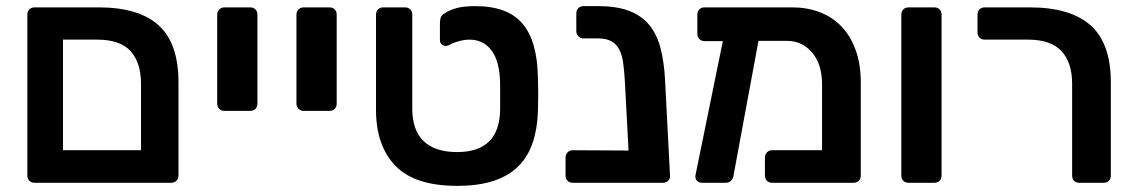

<svg xmlns="http://www.w3.org/2000/svg" viewBox="-20 -595 3699 625"><path d="M93 0Q82 0 75.5 -6.5Q69 -13 69 -24V-547Q69 -558 75.5 -564.5Q82 -571 93 -571H301Q432 -571 496.5 -512.5Q561 -454 561 -327V-24Q561 -14 554.5 -7Q548 0 537 0ZM185 -106H439V-322Q439 -391 405 -428.5Q371 -466 296 -466H185Z M711 -234Q701 -234 694 -240.5Q687 -247 687 -258V-547Q687 -558 694 -564.5Q701 -571 711 -571H794Q805 -571 811.5 -564.5Q818 -558 818 -547V-258Q818 -247 811.5 -240.5Q805 -234 794 -234Z M969 -234Q959 -234 952 -240.5Q945 -247 945 -258V-547Q945 -558 952 -564.5Q959 -571 969 -571H1052Q1063 -571 1069.5 -564.5Q1076 -558 1076 -547V-258Q1076 -247 1069.5 -240.5Q1063 -234 1052 -234Z M1468 10Q1330 10 1267 -55.5Q1204 -121 1204 -237V-547Q1204 -558 1210.5 -564.5Q1217 -571 1228 -571H1298Q1309 -571 1315.5 -564.5Q1322 -558 1322 -547V-242Q1322 -171 1359 -135.5Q1396 -100 1468 -100Q1605 -100 1608 -236V-326Q1606 -397 1579.5 -431.5Q1553 -466 1508 -466Q1493 -466 1474 -461Q1455 -456 1441 -448Q1431 -443 1421.5 -448Q1412 -453 1412 -465V-519Q1412 -529 1414.5 -537.5Q1417 -546 1428 -552Q1445 -563 1467.5 -569Q1490 -575 1528 -575Q1632 -575 1680.5 -518.5Q1729 -462 1731 -343Q1731 -336 1731.5 -320Q1732 -304 1732 -287Q1732 -270 1731.5 -254.5Q1731 -239 1731 -231Q1729 -174 1713.5 -129Q1698 -84 1666.5 -53Q1635 -22 1586 -6Q1537 10 1468 10Z M1845 0Q1834 0 1827.5 -6.5Q1821 -13 1821 -24V-82Q1821 -92 1827.5 -99Q1834 -106 1845 -106L2026 -105L2014 -332Q2012 -365 2008.5 -390.5Q2005 -416 1996 -433.5Q1987 -451 1970.5 -460.5Q1954 -470 1926 -470H1880Q1869 -470 1862.5 -477Q1856 -484 1856 -494V-551Q1856 -562 1862.5 -568.5Q1869 -575 1880 -575H1928Q1989 -575 2029.5 -559Q2070 -543 2094.5 -512.5Q2119 -482 2130.5 -437Q2142 -392 2145 -333L2161 -24Q2162 -13 2155 -6.5Q2148 0 2137 0Z M2449 -462 2368 -25Q2367 -14 2360 -7Q2353 0 2342 0H2266Q2255 0 2248.5 -7Q2242 -14 2244 -25L2333 -461H2274Q2263 -461 2256.5 -468Q2250 -475 2250 -485V-547Q2250 -558 2256.5 -564.5Q2263 -571 2274 -571H2559Q2607 -571 2648 -555.5Q2689 -540 2718.5 -509.5Q2748 -479 2765 -433Q2782 -387 2782 -327V-24Q2782 -13 2775.5 -6.5Q2769 0 2758 0H2494Q2483 0 2476.5 -6.5Q2470 -13 2470 -24V-82Q2470 -92 2476.5 -99Q2483 -106 2494 -106H2656V-320Q2656 -386 2623.5 -424Q2591 -462 2542 -462Z M2938 0Q2927 0 2920.5 -6.5Q2914 -13 2914 -24V-547Q2914 -558 2920.5 -564.5Q2927 -571 2938 -571H3021Q3032 -571 3038.5 -564.5Q3045 -558 3045 -547V-24Q3045 -13 3038.5 -6.5Q3032 0 3021 0Z M3494 0Q3483 0 3476.5 -6.5Q3470 -13 3470 -24V-322Q3470 -391 3435.5 -428.5Q3401 -466 3326 -466H3186Q3175 -466 3168.5 -472.5Q3162 -479 3162 -490V-547Q3162 -558 3168.5 -564.5Q3175 -571 3186 -571H3332Q3464 -571 3530 -512.5Q3596 -454 3596 -327V-24Q3596 -13 3589.5 -6.5Q3583 0 3572 0Z"/></svg>

Font: Fz Rubik Med
Style: Regular
Weight: 500
Designer: Hubert and Fischer
Foundry: Hubert and Fischer
Version: Vit hóa bi FontZin.com